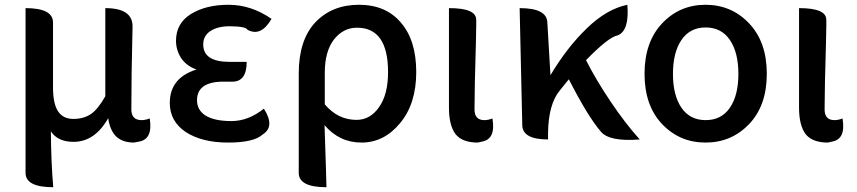

<svg xmlns="http://www.w3.org/2000/svg" viewBox="-20 -584 3587 804"><path d="M421 -550Q537 -550 535 -471Q530 -263 530 -126Q530 -81 573 -81Q589 -81 607 -88Q621 -1 562 9L541 13Q495 13 468 -11Q441 -36 433 -89Q377 10 288 10Q222 10 193 -34Q194 97 203 200Q87 200 87 140V-550Q202 -550 202 -490V-218Q202 -150 223 -118Q244 -86 287 -86Q330 -86 360 -106Q390 -126 421 -181V-550Z M1085 -129Q1133 -54 1080 -21Q1044 13 935 13Q826 13 758 -31Q691 -76 691 -153Q691 -258 803 -293Q762 -307 739 -340Q717 -374 717 -413Q717 -486 779 -525Q842 -564 937 -564Q1032 -564 1117 -505Q1073 -429 1017 -459Q1009 -474 940 -474Q892 -474 861 -454Q831 -434 831 -398Q831 -325 941 -325H1013Q1013 -242 953 -242H924Q805 -245 805 -164Q805 -123 841 -100Q878 -77 949 -77Q1020 -77 1085 -129Z M1347 200Q1231 200 1231 140V-276Q1231 -416 1300 -490Q1370 -564 1483 -564Q1596 -564 1659 -489Q1723 -415 1723 -282Q1723 -149 1655 -68Q1588 13 1494 13Q1401 13 1339 -60Q1347 179 1347 200ZM1473 -82Q1530 -82 1567 -135Q1605 -188 1605 -282Q1605 -468 1475 -468Q1417 -468 1378 -418Q1340 -368 1340 -279V-147Q1395 -82 1473 -82Z M1981 13Q1915 13 1887 -23Q1860 -60 1860 -133V-550Q1976 -550 1974 -500Q1975 -502 1973 -412Q1967 -212 1967 -126Q1967 -81 2008 -81Q2025 -81 2042 -88Q2057 -1 1998 9Z M2275 0Q2168 0 2167 -60L2156 -550Q2270 -550 2272 -490L2285 -269Q2354 -385 2437 -465Q2520 -546 2607 -564Q2616 -456 2567 -436Q2528 -429 2434 -332Q2476 -249 2538 -157Q2600 -65 2659 0Q2531 10 2496 -33Q2441 -97 2362 -252Q2359 -248 2345 -231Q2332 -215 2324 -205Q2277 -148 2275 -30V0Z M3191 -275Q3191 -142 3117 -64.5Q3043 13 2934.5 13Q2826 13 2752.5 -64.5Q2679 -142 2679 -275Q2679 -408 2752.5 -486Q2826 -564 2934.5 -564Q3043 -564 3117 -486Q3191 -408 3191 -275ZM2833.5 -133Q2869 -81 2935 -81Q3001 -81 3036.5 -133Q3072 -185 3072 -274.5Q3072 -364 3036.5 -416.5Q3001 -469 2935 -469Q2869 -469 2833.5 -416.5Q2798 -364 2798 -274.5Q2798 -185 2833.5 -133Z M3447 13Q3381 13 3353 -23Q3326 -60 3326 -133V-550Q3442 -550 3440 -500Q3441 -502 3439 -412Q3433 -212 3433 -126Q3433 -81 3474 -81Q3491 -81 3508 -88Q3523 -1 3464 9Z"/></svg>

Font: Swei Half Moon CJK TC
Style: Medium
Weight: 500
Version: Version 2.125